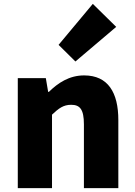

<svg xmlns="http://www.w3.org/2000/svg" viewBox="-20 -973 698 993"><path d="M72 0H249V-380C284 -413 308 -431 348 -431C393 -431 414 -408 414 -330V0H592V-352C592 -494 539 -583 415 -583C338 -583 280 -544 233 -498H229L217 -569H72ZM370 -655 581 -834 460 -953 283 -741Z"/></svg>

Font: Noto Sans CJK KR Black
Style: Regular
Weight: 900
Designer: Ryoko NISHIZUKA (kana & ideographs); Paul D. Hunt (Latin, Greek & Cyrillic); Wenlong ZHANG (bopomofo); Sandoll Communica
Foundry: Adobe Systems Incorporated
Version: Version 1.004;PS 1.004;hotconv 1.0.82;makeotf.lib2.5.63406